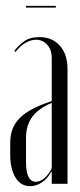

<svg xmlns="http://www.w3.org/2000/svg" viewBox="-20 -629 274 657"><path d="M15 -139Q15 -166 22.5 -186.5Q30 -207 46.5 -224Q63 -241 90 -255.5Q117 -270 157 -283V-431Q157 -459 141.5 -476Q126 -493 103 -493Q85 -493 66.5 -482Q48 -471 33 -451L29 -455Q41 -471 61 -486.5Q81 -502 115 -502Q159 -502 185 -472.5Q211 -443 211 -393V0H157V-41H155Q143 -18 123.5 -5Q104 8 83 8Q51 8 33 -21.5Q15 -51 15 -99ZM103 -7Q117 -7 131.5 -19Q146 -31 157 -53V-277Q110 -257 89.5 -228Q69 -199 69 -157V-74Q69 -7 103 -7ZM171 -603H69V-609H171Z"/></svg>

Font: Moniqa Cond Display
Style: Regular
Weight: 400
Width: 3
Designer: Rajesh Rajput
Foundry: Rajesh Rajput
Version: Version 1.000